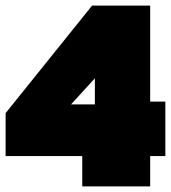

<svg xmlns="http://www.w3.org/2000/svg" viewBox="-25 -664 609 684"><path d="M268 0V-108H-5V-261L303 -644H510V-302H564V-108H510V0ZM228 -292H313V-385Z"/></svg>

Font: Boz Display
Style: Regular
Weight: 900
Version: Version 2.000; ttfautohint (v1.8.3)